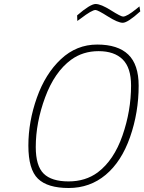

<svg xmlns="http://www.w3.org/2000/svg" viewBox="-20 -932 722 961"><path d="M682 -875Q619 -818 594.5 -818Q570 -818 519.5 -850Q469 -882 458 -882Q440 -882 385 -840L367 -827L366 -855Q432 -912 458.5 -912Q485 -912 535 -880.5Q585 -849 596 -849Q615 -849 662 -887L678 -900ZM469 -69Q550 -130 593 -253.5Q636 -377 636 -504Q636 -593 594 -634.5Q552 -676 473.5 -676Q395 -676 336 -633Q253 -572 206 -445Q159 -318 159 -196Q159 -102 198.5 -63Q238 -24 323 -24Q408 -24 469 -69ZM674 -503Q674 -369 631 -246Q588 -123 509 -57Q430 9 324 9Q218 9 170 -37.5Q122 -84 122 -203.5Q122 -323 164.5 -443Q207 -563 285 -636Q363 -709 466.5 -709Q570 -709 622 -659Q674 -609 674 -503Z"/></svg>

Font: Titillium Web ExtraLight
Style: Italic
Weight: 275
Italic angle: -13°
Version: Version 1.002;PS 57.000;hotconv 1.0.70;makeotf.lib2.5.55311